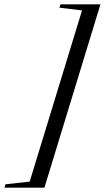

<svg xmlns="http://www.w3.org/2000/svg" viewBox="-120 -752 483 886"><path d="M343.5 -732 85 114H-99.5L-95 98.5L17 86L258.5 -704L154.5 -716.5L159 -732Z"/></svg>

Font: Newsreader 72pt Medium
Style: Italic
Weight: 500
Italic angle: -17°
Designer: Hugues Gentile
Foundry: Production Type
Version: Version 1.003; ttfautohint (v1.8.3)